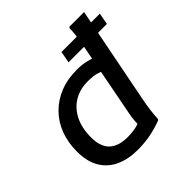

<svg xmlns="http://www.w3.org/2000/svg" viewBox="-199 -921 1094 1094"><g transform="rotate(-45 347.5 -374.0)"><path d="M695 -690 682 -620H373L386 -690ZM481 -443Q466 -452 441 -459Q416 -466 373 -466Q310 -466 262.5 -437.5Q215 -409 188 -355.5Q161 -302 161 -227Q161 -152 198.5 -116Q236 -80 311 -80Q346 -80 376 -86.5Q406 -93 426 -104L403 -70Q402 -92 404 -118.5Q406 -145 411 -170L492 -589Q496 -609 501.5 -640Q507 -671 511 -701.5Q515 -732 514 -751L519 -760H638L521 -163Q515 -132 510.5 -97Q506 -62 505 -33L500 -25Q452 -7 403.5 2.5Q355 12 298 12Q224 12 167 -14Q110 -40 78.5 -93Q47 -146 47 -227Q47 -298 69.5 -358.5Q92 -419 135.5 -463.5Q179 -508 239.5 -532.5Q300 -557 376 -557Q416 -557 449 -549.5Q482 -542 500 -533Z"/></g></svg>

Font: Kufam Medium
Style: Italic
Weight: 500
Italic angle: -11°
Designer: Artur Schmal
Foundry: Original Type
Version: Version 1.301; ttfautohint (v1.8.3)